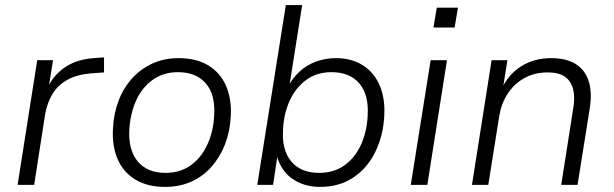

<svg xmlns="http://www.w3.org/2000/svg" viewBox="-20 -725 2409 753"><path d="M49 0 126 -489H188L170 -376H165Q186 -427 232.5 -459.5Q279 -492 347 -497L388 -500V-441L334 -437Q279 -432 242.5 -411Q206 -390 185.5 -356Q165 -322 157 -277L114 0Z M627 8Q559 8 512 -20Q465 -48 442 -99.5Q419 -151 423 -221Q426 -280 445 -330Q464 -380 498 -417.5Q532 -455 578 -476Q624 -497 681 -497Q749 -497 796 -469Q843 -441 866 -389.5Q889 -338 885 -268Q882 -209 862.5 -159Q843 -109 809.5 -71Q776 -33 730 -12.5Q684 8 627 8ZM629 -47Q687 -47 728.5 -77Q770 -107 793.5 -158.5Q817 -210 820 -273Q825 -354 787 -398Q749 -442 678 -442Q621 -442 579 -412Q537 -382 514 -331Q491 -280 487 -216Q483 -136 520.5 -91.5Q558 -47 629 -47Z M1235 8Q1174 8 1128.5 -22.5Q1083 -53 1066 -113H1068L1051 0H989L1101 -705H1165L1114 -382H1108Q1127 -419 1155 -444.5Q1183 -470 1219.5 -483.5Q1256 -497 1298 -497Q1359 -497 1403 -469Q1447 -441 1469 -390Q1491 -339 1487 -270Q1483 -193 1452 -129.5Q1421 -66 1366 -29Q1311 8 1235 8ZM1232 -47Q1290 -47 1331.5 -77Q1373 -107 1396 -158Q1419 -209 1422 -272Q1427 -353 1389.5 -397.5Q1352 -442 1280 -442Q1223 -442 1181.5 -412Q1140 -382 1116.5 -331Q1093 -280 1090 -216Q1085 -136 1122.5 -91.5Q1160 -47 1232 -47Z M1680 -617 1693 -695H1776L1763 -617ZM1591 0 1669 -489H1733L1656 0Z M1831 0 1908 -489H1970L1952 -376H1947Q1975 -435 2025.5 -466Q2076 -497 2142 -497Q2199 -497 2236 -475Q2273 -453 2288 -409Q2303 -365 2293 -300L2245 0H2181L2228 -299Q2236 -344 2227.5 -376Q2219 -408 2195 -424.5Q2171 -441 2128 -441Q2076 -441 2036 -418.5Q1996 -396 1971 -357.5Q1946 -319 1938 -270L1895 0Z"/></svg>

Font: Nunito Sans 10pt Light
Style: Italic
Weight: 300
Italic angle: -9°
Designer: Vernon Adams
Foundry: Vernon Adams
Version: Version 3.101;gftools[0.9.27]